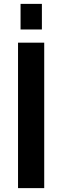

<svg xmlns="http://www.w3.org/2000/svg" viewBox="-20 -970 321 990"><path d="M86 -818V-950H196V-818ZM208 0H73V-750H208Z"/></svg>

Font: Mohave Bold
Style: Regular
Weight: 700
Designer: Gumpita Rahayu
Foundry: Tokotype
Version: Version 2.002;PS 002.002;hotconv 1.0.88;makeotf.lib2.5.64775